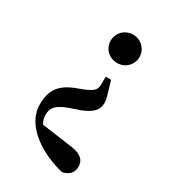

<svg xmlns="http://www.w3.org/2000/svg" viewBox="-190 -646 853 964"><g transform="rotate(30 236.5 -163.5)"><path d="M293 -552C245 -552 209 -515 209 -470C209 -424 245 -388 293 -388C339 -388 376 -424 376 -470C376 -515 339 -552 293 -552ZM61 -15C61 119 218 200 329 225C366 215 386 196 386 159C386 125 365 100 307 91L126 66C117 51 112 35 112 17C112 -27 131 -46 191 -70L255 -92C315 -116 339 -141 339 -183C339 -203 332 -224 321 -260L309 -300H278V-251C275 -221 264 -211 218 -191L168 -172C94 -141 61 -98 61 -15Z"/></g></svg>

Font: Source Han Serif CN
Style: Bold
Weight: 700
Designer: Ryoko NISHIZUKA 西塚涼子 (kana & ideographs); Frank Grießhammer (Latin, Greek & Cyrillic); Wenlong ZHANG 张文龙 (bopomofo); San
Foundry: Adobe
Version: Version 2.003;hotconv 1.1.1;makeotfexe 2.6.0